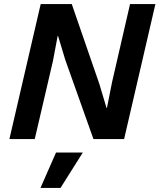

<svg xmlns="http://www.w3.org/2000/svg" viewBox="-20 -680 780 939"><path d="M26 0 179 -660H331L466 -269L501 -152H503L528 -278L616 -660H740L587 0H437L299 -388L264 -504H262L239 -382L150 0ZM385 66 276 239H178L254 66Z"/></svg>

Font: Elaine Sans SemiBold
Style: Italic
Weight: 600
Italic angle: -13°
Designer: Wei Huang
Foundry: Wei Huang
Version: Version 2.001;December 24, 2019;FontCreator 12.0.0.2547 64-b